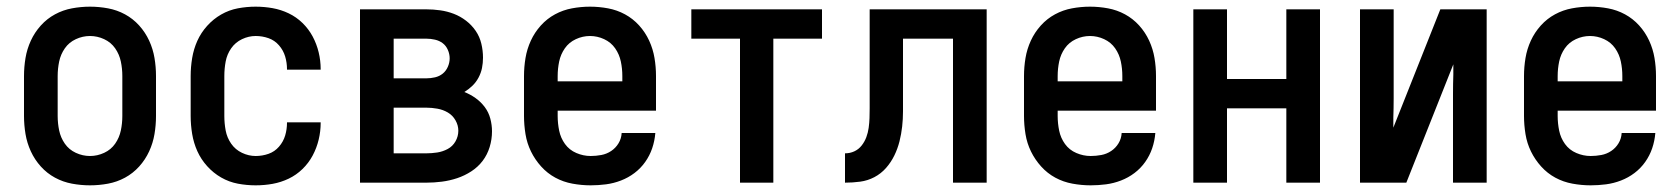

<svg xmlns="http://www.w3.org/2000/svg" viewBox="-20 -548 5040 576"><path d="M250 8Q223 8 196 3Q169 -2 145 -15Q121 -28 102.5 -48.5Q84 -69 72.5 -94Q61 -119 56.5 -146Q52 -173 52 -200V-320Q52 -347 56.5 -374Q61 -401 72.5 -426Q84 -451 102.5 -471.5Q121 -492 145 -505Q169 -518 196 -523Q223 -528 250 -528Q277 -528 304 -523Q331 -518 355 -505Q379 -492 397.5 -471.5Q416 -451 427.5 -426Q439 -401 443.5 -374Q448 -347 448 -320V-200Q448 -173 443.5 -146Q439 -119 427.5 -94Q416 -69 397.5 -48.5Q379 -28 355 -15Q331 -2 304 3Q277 8 250 8ZM250 -80Q272 -80 292.5 -89.5Q313 -99 325.5 -117Q338 -135 342.5 -156.5Q347 -178 347 -200V-320Q347 -342 342.5 -363.5Q338 -385 325.5 -403Q313 -421 292.5 -430.5Q272 -440 250 -440Q228 -440 207.5 -430.5Q187 -421 174.5 -403Q162 -385 157.5 -363.5Q153 -342 153 -320V-200Q153 -178 157.5 -156.5Q162 -135 174.5 -117Q187 -99 207.5 -89.5Q228 -80 250 -80Z M747 8Q720 8 693.5 3Q667 -2 643.5 -15.5Q620 -29 601.5 -49.5Q583 -70 572 -94.5Q561 -119 556.5 -146Q552 -173 552 -200V-320Q552 -347 556.5 -374Q561 -401 572 -425.5Q583 -450 601.5 -470.5Q620 -491 643.5 -504.5Q667 -518 693.5 -523Q720 -528 747 -528Q773 -528 798 -523.5Q823 -519 846 -508Q869 -497 887.5 -479Q906 -461 918 -438.5Q930 -416 936 -391Q942 -366 942 -341V-339H841V-340Q841 -360 835.5 -378.5Q830 -397 817 -412Q804 -427 785.5 -433.5Q767 -440 747 -440Q726 -440 706 -430.5Q686 -421 673.5 -403Q661 -385 657 -363.5Q653 -342 653 -320V-200Q653 -178 657 -156.5Q661 -135 673.5 -117Q686 -99 706 -89.5Q726 -80 747 -80Q767 -80 785.5 -86.5Q804 -93 817 -108Q830 -123 835.5 -141.5Q841 -160 841 -180V-181H942V-179Q942 -154 936 -129Q930 -104 918 -81.5Q906 -59 887.5 -41Q869 -23 846 -12Q823 -1 798 3.5Q773 8 747 8Z M1060 0V-520H1259Q1280 -520 1301 -517Q1322 -514 1341.5 -506.5Q1361 -499 1378 -486Q1395 -473 1407 -455.5Q1419 -438 1424 -417Q1429 -396 1429 -375Q1429 -359 1426 -344Q1423 -329 1415.5 -315Q1408 -301 1397 -290.5Q1386 -280 1373 -272Q1391 -265 1407 -253.5Q1423 -242 1434.5 -226.5Q1446 -211 1451 -192Q1456 -173 1456 -154Q1456 -130 1449 -107Q1442 -84 1428 -65.5Q1414 -47 1394 -34Q1374 -21 1351.5 -13.5Q1329 -6 1305.5 -3Q1282 0 1259 0ZM1161 -313H1259Q1272 -313 1285 -316Q1298 -319 1308 -327Q1318 -335 1323.5 -347.5Q1329 -360 1329 -373Q1329 -386 1323.5 -398.5Q1318 -411 1308 -418.5Q1298 -426 1285 -429Q1272 -432 1259 -432H1161ZM1161 -88H1259Q1275 -88 1291.5 -90.5Q1308 -93 1323 -101Q1338 -109 1346.5 -124Q1355 -139 1355 -156Q1355 -172 1346.5 -187Q1338 -202 1323.5 -210.5Q1309 -219 1292 -222Q1275 -225 1259 -225H1161Z M1752 8Q1725 8 1697.5 3Q1670 -2 1646 -15Q1622 -28 1603.5 -48.5Q1585 -69 1573 -93.5Q1561 -118 1556.5 -145.5Q1552 -173 1552 -200V-320Q1552 -347 1556.5 -374Q1561 -401 1572.5 -426Q1584 -451 1602.5 -471.5Q1621 -492 1645 -505Q1669 -518 1696 -523Q1723 -528 1750 -528Q1777 -528 1804 -523Q1831 -518 1855 -505Q1879 -492 1897.5 -471.5Q1916 -451 1927.5 -426Q1939 -401 1943.5 -374Q1948 -347 1948 -320V-216H1653V-200Q1653 -178 1657.5 -156Q1662 -134 1675 -116Q1688 -98 1709 -89Q1730 -80 1752 -80Q1768 -80 1784 -83Q1800 -86 1813.5 -95Q1827 -104 1835.5 -118Q1844 -132 1845 -149H1946Q1944 -125 1936.5 -103Q1929 -81 1915.5 -62Q1902 -43 1883.5 -29Q1865 -15 1843 -6.5Q1821 2 1798 5Q1775 8 1752 8ZM1847 -304V-320Q1847 -342 1842.5 -363.5Q1838 -385 1825.5 -403Q1813 -421 1792.5 -430.5Q1772 -440 1750 -440Q1728 -440 1707.5 -430.5Q1687 -421 1674.5 -403Q1662 -385 1657.5 -363.5Q1653 -342 1653 -320V-304Z M2200 0V-432H2054V-520H2446V-432H2300V0Z M2515 0V-88Q2530 -88 2543 -94Q2556 -100 2565 -111.5Q2574 -123 2579 -136.5Q2584 -150 2586 -164.5Q2588 -179 2588.5 -193.5Q2589 -208 2589 -223V-520H2940V0H2839V-432H2689V-259Q2689 -237 2689 -214Q2689 -191 2686.5 -168.5Q2684 -146 2678.5 -124Q2673 -102 2663 -81.5Q2653 -61 2638 -44Q2623 -27 2603 -16.5Q2583 -6 2560.5 -3Q2538 0 2515 0Z M3252 8Q3225 8 3197.5 3Q3170 -2 3146 -15Q3122 -28 3103.5 -48.5Q3085 -69 3073 -93.5Q3061 -118 3056.5 -145.5Q3052 -173 3052 -200V-320Q3052 -347 3056.5 -374Q3061 -401 3072.5 -426Q3084 -451 3102.5 -471.5Q3121 -492 3145 -505Q3169 -518 3196 -523Q3223 -528 3250 -528Q3277 -528 3304 -523Q3331 -518 3355 -505Q3379 -492 3397.5 -471.5Q3416 -451 3427.5 -426Q3439 -401 3443.5 -374Q3448 -347 3448 -320V-216H3153V-200Q3153 -178 3157.5 -156Q3162 -134 3175 -116Q3188 -98 3209 -89Q3230 -80 3252 -80Q3268 -80 3284 -83Q3300 -86 3313.5 -95Q3327 -104 3335.5 -118Q3344 -132 3345 -149H3446Q3444 -125 3436.5 -103Q3429 -81 3415.5 -62Q3402 -43 3383.5 -29Q3365 -15 3343 -6.5Q3321 2 3298 5Q3275 8 3252 8ZM3347 -304V-320Q3347 -342 3342.5 -363.5Q3338 -385 3325.5 -403Q3313 -421 3292.5 -430.5Q3272 -440 3250 -440Q3228 -440 3207.5 -430.5Q3187 -421 3174.5 -403Q3162 -385 3157.5 -363.5Q3153 -342 3153 -320V-304Z M3560 0V-520H3661V-311H3839V-520H3940V0H3839V-223H3661V0Z M4060 0V-520H4161V-312Q4161 -283 4161 -253.5Q4161 -224 4160 -195V-165L4301 -520H4440V0H4339V-208Q4339 -237 4339 -266.5Q4339 -296 4340 -325V-355L4199 0Z M4752 8Q4725 8 4697.5 3Q4670 -2 4646 -15Q4622 -28 4603.5 -48.5Q4585 -69 4573 -93.5Q4561 -118 4556.5 -145.5Q4552 -173 4552 -200V-320Q4552 -347 4556.5 -374Q4561 -401 4572.5 -426Q4584 -451 4602.5 -471.5Q4621 -492 4645 -505Q4669 -518 4696 -523Q4723 -528 4750 -528Q4777 -528 4804 -523Q4831 -518 4855 -505Q4879 -492 4897.5 -471.5Q4916 -451 4927.5 -426Q4939 -401 4943.5 -374Q4948 -347 4948 -320V-216H4653V-200Q4653 -178 4657.5 -156Q4662 -134 4675 -116Q4688 -98 4709 -89Q4730 -80 4752 -80Q4768 -80 4784 -83Q4800 -86 4813.5 -95Q4827 -104 4835.5 -118Q4844 -132 4845 -149H4946Q4944 -125 4936.5 -103Q4929 -81 4915.5 -62Q4902 -43 4883.5 -29Q4865 -15 4843 -6.5Q4821 2 4798 5Q4775 8 4752 8ZM4847 -304V-320Q4847 -342 4842.5 -363.5Q4838 -385 4825.5 -403Q4813 -421 4792.5 -430.5Q4772 -440 4750 -440Q4728 -440 4707.5 -430.5Q4687 -421 4674.5 -403Q4662 -385 4657.5 -363.5Q4653 -342 4653 -320V-304Z"/></svg>

Font: Iosevka Custom Semibold
Style: Regular
Weight: 600
Designer: Belleve Invis
Foundry: Belleve Invis
Version: Version 27.0.2; ttfautohint (v1.8.4)